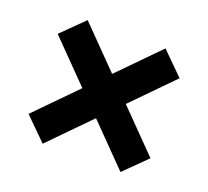

<svg xmlns="http://www.w3.org/2000/svg" viewBox="-89 -680 744 687"><g transform="rotate(20 283.0 -336.5)"><path d="M51.3 -184.1 431.6 -571.8 515.6 -488.8 135.3 -101.1ZM51.3 -488.8 135.3 -571.8 515.6 -184.1 431.6 -101.1Z"/></g></svg>

Font: Heebo
Style: Bold
Weight: 700
Designer: Oded Ezer
Foundry: Ezer Type House
Version: Version 3.100